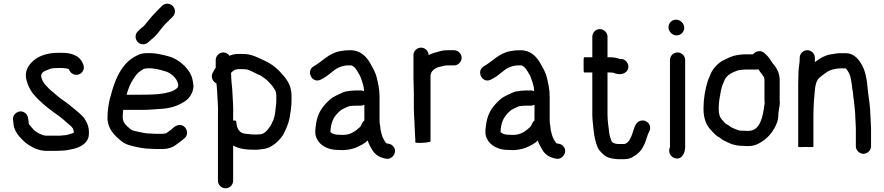

<svg xmlns="http://www.w3.org/2000/svg" viewBox="-20 -786 4769 1036"><path d="M346 -415C347.3 -415 348.7 -414.7 350 -414L351 -413C357.7 -399.6 363.4 -389.5 378.5 -384.5C404.2 -375.9 424.4 -392.3 430.5 -410.5C435.6 -425.9 429.8 -438.4 424 -450C406.3 -485.5 367 -501 314 -501H295C248.6 -501 213.1 -491.7 183 -475C145.9 -452.7 105.9 -410.3 124 -350C130.3 -324.7 143.1 -300.5 158 -281C190.7 -240.8 232.1 -207.7 274 -177C307.5 -155.4 333.5 -130.9 362 -106C371 -98.5 375.4 -90.2 378 -77V-70C376 -68.7 374 -67.7 372 -67L358 -63C346.9 -59.7 338 -56 325 -56C318.3 -55.3 311.3 -54.7 304 -54H231C209.5 -54 190.5 -65.9 177 -74C164.4 -81.2 155.4 -92.5 146 -104C141.8 -109 135 -116 135 -122C132.5 -147.1 131.8 -163.8 115.5 -176.5C86.1 -199.3 45.9 -172.7 50 -138C51.6 -131.6 53 -122.7 53 -115C56 -89.7 68.9 -67.4 84 -50C100.5 -31.9 113.9 -16.4 135 -4C159.4 12.9 193.7 28 231 28H285C292.3 28 300 27.7 308 27C335.7 27 356.5 21.3 378 17C415.2 7.7 455 -14.6 459 -55C463.5 -93.1 452 -121.1 438 -143C420.4 -169.4 392.5 -187.1 369 -208C347.4 -227.2 320.2 -244.4 296 -263L268 -287C259.3 -293.7 251 -301 243 -309C226.2 -325.8 202 -350.3 202 -381C207.3 -402.3 233.8 -406.9 252 -415C261.8 -418.3 281.3 -419 295 -419H314C326.3 -419 334.9 -417.5 346 -415Z M883 -766C871.7 -766 862 -762 854 -754L829 -729C806 -706 790.2 -687.1 769 -661C756 -643.6 751.3 -641.6 735 -628L725 -618C708.2 -603.8 707.1 -577.5 722 -560.5C736.6 -543.9 762.9 -542.2 780 -558L790 -567C808.3 -583.4 815.6 -587 833 -609C852.4 -632.9 863.9 -650.4 886 -670L912 -696C920 -704 924 -713.7 924 -725C924 -747.5 905.5 -766 883 -766ZM663 -275C673 -308.4 682.5 -335.8 701 -362C713.1 -380.7 722 -392.4 738 -403C746.2 -408.5 755.7 -417 770 -417C808.7 -419.8 839.3 -411.1 869 -402C899.9 -395.1 934.6 -364.9 941 -333C941 -329 941.3 -325.3 942 -322C941.3 -321.3 941 -320.7 941 -320C940.3 -317.3 939 -314.7 937 -312C925.8 -300.8 911.4 -294 893 -289C850.9 -276.4 797.6 -275 745 -275ZM859 -64H818C813.3 -64 807.7 -64.3 801 -65C794.3 -65 787.7 -65.3 781 -66C775 -66 768.3 -66.7 761 -68C743.4 -71.8 729.2 -73.6 713 -78C705.6 -79.6 691.9 -82.1 687 -87C668.6 -103.1 642 -119.2 642 -154C642 -158.7 642.3 -165 643 -173C643 -180.3 643.7 -187 645 -193H745C783.5 -193 819.4 -196.8 854 -199C896.9 -201.7 935.5 -213.9 964 -231L980 -241C1001.6 -254.9 1024 -288.3 1024 -322C1020.1 -360.8 1013.5 -384 993 -410C969.2 -442.2 931.3 -470.5 890 -482C852.5 -492 814.9 -501.5 769 -499C736.3 -499 711.9 -484 691 -470C629.7 -427.8 597.7 -349.8 577 -267L573 -255C566 -223.6 560 -188.7 560 -152C560 -87.9 599.7 -54.4 634 -25C649.1 -12.3 672.1 -2.6 695 2C725.8 9.7 760.8 17 797 17C805 17.7 812 18 818 18H859C885.3 18 911.5 9.2 926 -2C942.1 -14.9 960.6 -25.6 975 -40C1003.4 -61.8 986.8 -108.5 953 -111.5C932.4 -113.3 914.2 -97.2 903 -86C894.9 -79.6 884.9 -73.8 877 -67C871.7 -67 864.2 -64 859 -64Z M1197 230C1219.5 230 1238 211.5 1238 189V-1C1238.7 -1 1239.3 -0.7 1240 0C1270.6 18 1310.5 22 1358 22C1367.3 22 1376.7 21.3 1386 20L1412 16C1424 13.3 1434.3 9.3 1443 4C1471.5 -13.1 1503.2 -43.8 1517 -77C1531.4 -105.8 1543.1 -138.7 1547 -178L1550 -197C1551.3 -211.4 1553 -224.9 1553 -240V-270C1553 -334.8 1517.7 -369.8 1485 -405C1463.7 -426.3 1438 -444.7 1411 -457C1373.3 -473.2 1342.6 -495 1289 -495H1268C1250.2 -495 1231.4 -491.7 1218 -485C1210 -497 1199 -503 1185 -503C1162.5 -503 1144 -484.5 1144 -462V-421C1139.3 -414.3 1135.3 -407.7 1132 -401L1127 -392C1116 -368.4 1129.7 -344.6 1146 -337C1146.7 -336.3 1147.3 -336 1148 -336C1149.3 -324.7 1150.3 -313 1151 -301C1152.9 -255.8 1158.3 -211.4 1156 -166V189C1156 211.5 1174.5 230 1197 230ZM1255 -411C1259.7 -412.3 1264 -413 1268 -413H1289C1294.3 -413 1300 -412.7 1306 -412C1309.3 -412 1313 -411.3 1317 -410C1337.4 -403.2 1358.8 -390.1 1377 -382C1381.7 -380.7 1386 -378.7 1390 -376C1400.9 -368.7 1416.4 -357.6 1427 -347L1447 -325C1453 -317.7 1456.7 -312.3 1458 -309C1463.7 -301.8 1470 -291.2 1470 -280C1470.7 -276.7 1471 -273.3 1471 -270V-240C1471 -229.7 1469.2 -217.4 1468 -208L1466 -189C1463.6 -167.8 1459.3 -143.4 1450 -128C1443.9 -115.8 1443.2 -109.5 1433 -98C1421 -80.7 1416.3 -76.2 1401 -66C1390.2 -60.6 1372.4 -60 1358 -60C1345.5 -60 1326.3 -61.5 1316 -63L1300 -65C1273 -69.5 1262.1 -87.5 1257 -113L1255 -127C1254.3 -129.7 1254 -132 1254 -134C1254 -134.7 1248.7 -135.3 1238 -136V-164C1240.1 -211.8 1235 -257.3 1233 -305C1230.7 -333.6 1227 -359 1227 -387C1226.3 -389 1226 -390.7 1226 -392C1232.7 -398.7 1244.3 -411 1255 -411Z M1712 -357C1736.2 -369.1 1751.7 -381.4 1772 -398C1791.8 -415.6 1816.7 -429.3 1850 -433H1876C1890.8 -428.1 1899.8 -415.1 1908 -402C1914.9 -389.4 1922.2 -380.4 1927 -366C1934.5 -343.4 1944 -321.7 1944 -294C1938.7 -296.7 1933 -298 1927 -298H1899C1882 -298 1857.6 -295.1 1844 -292C1825.1 -287 1812.7 -278.4 1795 -271C1781.7 -265 1769.7 -257.3 1759 -248L1737 -226C1708 -194.4 1690.8 -162.5 1684 -108C1679.1 -74.9 1679.3 -57 1691 -35C1708 -0.9 1750.8 23 1802 23C1812 23.7 1822 24 1832 24C1855.9 22.7 1878.3 18.7 1897 12C1922.3 1.1 1945.9 -9.9 1964 -28C1969.4 -8.1 1979.4 4.8 1988 22C2004.3 49.9 2029.6 65.5 2068 71C2100.6 72.9 2126.7 31.5 2101.5 3C2091.6 -8.1 2082.4 -9.6 2068 -12L2065 -13H2064C2058.7 -18.3 2054.6 -27.7 2051 -33C2042.4 -47.3 2038.3 -63.8 2034 -83L2032 -101C2030.8 -113.3 2028 -122 2028 -136V-262C2028 -303.3 2021 -334.2 2013 -366C2005.8 -397.4 1991.2 -419.7 1978 -444C1957.4 -480 1925.8 -515 1871 -515C1849.9 -515 1833.4 -513.7 1815 -510C1754.1 -498.6 1720.2 -455.4 1674 -429C1628 -404.4 1663.7 -331.2 1712 -357ZM1946 -221V-136C1940.7 -132 1936.7 -127 1934 -121L1929 -110C1927.7 -107.3 1925.7 -104.3 1923 -101C1900 -80.5 1873.8 -58 1831 -58C1822.3 -58 1814 -58.3 1806 -59C1790.9 -59 1774 -63 1766 -71L1764 -72C1763.3 -72.7 1763 -73.7 1763 -75V-78C1763 -79.3 1763.2 -81.8 1763.5 -85.5C1768.2 -137 1785.8 -161.7 1815 -188C1823.8 -196.8 1844.1 -203.6 1854 -209L1864 -213C1871.4 -214.2 1890.9 -216 1899 -216H1927C1933.7 -216 1940 -217.7 1946 -221Z M2211 -488V-365C2211 -337.6 2213 -312.1 2213 -283V-202C2213 -192 2213.3 -180.7 2214 -168L2216 -134C2216.7 -124.7 2217 -115.7 2217 -107C2217 -94.5 2220 -59.5 2220 -49C2220.7 -45 2221 -39.8 2221 -33.5V-18C2221 -16 2227.8 -15 2241.5 -15C2253.1 -15 2303 -16.4 2303 -24V-381C2303.7 -382.3 2304.3 -384.7 2305 -388C2311.1 -409.4 2335.6 -423.5 2360 -427C2372.1 -430.3 2380.5 -433 2395 -433H2430C2451.6 -433 2471 -452 2471 -474C2471 -496 2451.6 -515 2430 -515H2395C2384.3 -515 2373.7 -514 2363 -512C2338.3 -505.3 2314.7 -499.8 2293 -489C2291.7 -510.4 2274.2 -529 2252 -529C2229.5 -529 2211 -510.5 2211 -488Z M2630 -357C2654.2 -369.1 2669.7 -381.4 2690 -398C2709.8 -415.6 2734.7 -429.3 2768 -433H2794C2808.8 -428.1 2817.8 -415.1 2826 -402C2832.9 -389.4 2840.2 -380.4 2845 -366C2852.5 -343.4 2862 -321.7 2862 -294C2856.7 -296.7 2851 -298 2845 -298H2817C2800 -298 2775.6 -295.1 2762 -292C2743.1 -287 2730.7 -278.4 2713 -271C2699.7 -265 2687.7 -257.3 2677 -248L2655 -226C2626 -194.4 2608.8 -162.5 2602 -108C2597.1 -74.9 2597.3 -57 2609 -35C2626 -0.9 2668.8 23 2720 23C2730 23.7 2740 24 2750 24C2773.9 22.7 2796.3 18.7 2815 12C2840.3 1.1 2863.9 -9.9 2882 -28C2887.4 -8.1 2897.4 4.8 2906 22C2922.3 49.9 2947.6 65.5 2986 71C3018.6 72.9 3044.7 31.5 3019.5 3C3009.6 -8.1 3000.4 -9.6 2986 -12L2983 -13H2982C2976.7 -18.3 2972.6 -27.7 2969 -33C2960.4 -47.3 2956.3 -63.8 2952 -83L2950 -101C2948.8 -113.3 2946 -122 2946 -136V-262C2946 -303.3 2939 -334.2 2931 -366C2923.8 -397.4 2909.2 -419.7 2896 -444C2875.4 -480 2843.8 -515 2789 -515C2767.9 -515 2751.4 -513.7 2733 -510C2672.1 -498.6 2638.2 -455.4 2592 -429C2546 -404.4 2581.7 -331.2 2630 -357ZM2864 -221V-136C2858.7 -132 2854.7 -127 2852 -121L2847 -110C2845.7 -107.3 2843.7 -104.3 2841 -101C2818 -80.5 2791.8 -58 2749 -58C2740.3 -58 2732 -58.3 2724 -59C2708.9 -59 2692 -63 2684 -71L2682 -72C2681.3 -72.7 2681 -73.7 2681 -75V-78C2681 -79.3 2681.2 -81.8 2681.5 -85.5C2686.2 -137 2703.8 -161.7 2733 -188C2741.8 -196.8 2762.1 -203.6 2772 -209L2782 -213C2789.4 -214.2 2808.9 -216 2817 -216H2845C2851.7 -216 2858 -217.7 2864 -221Z M3176 -588V-477H3132C3129.3 -477 3128.3 -463.3 3129 -436C3128.3 -408.7 3129.3 -395 3132 -395H3176V-167C3176 -138.5 3180.8 -110 3183 -84C3186.6 -48.3 3194 -14.9 3206 12C3213.9 28.9 3235.8 49.3 3252 59C3268.3 68.5 3290.1 70.7 3313 73H3347C3370.9 73 3387.4 66.6 3402 56C3416.9 47.9 3431.3 34.3 3441 21C3448.1 11.6 3452.8 -1.1 3459 -12C3467.7 -31.6 3472.5 -57.6 3483 -76C3501.3 -110.3 3468.8 -144.5 3435 -134C3400.7 -123.3 3400.1 -77.3 3385 -47C3379.3 -37.1 3376.9 -26.6 3368 -20C3363.3 -15.3 3355.6 -9 3347 -9H3314C3311.3 -9.7 3308.7 -10 3306 -10C3294.1 -12 3288.5 -14.5 3280 -23C3276.2 -32.5 3271.9 -48.3 3269 -58L3267 -72C3263.7 -101.7 3258 -133.8 3258 -167V-395H3271C3274.3 -395 3279.7 -394.7 3287 -394C3288.3 -394 3289.7 -393.7 3291 -393C3315.4 -382.1 3344.6 -383.2 3360.5 -400.5C3385.1 -427.3 3361.9 -470.1 3327 -468H3324C3310.3 -473.9 3289.6 -477 3271 -477H3258V-588C3258 -610.2 3238.5 -629 3216.5 -629C3194.4 -629 3176 -610.2 3176 -588Z M3595 -462V6C3595 8.8 3592.8 13.9 3592 17C3585.9 41.2 3602.8 62.4 3621 67.5C3659.6 78.4 3677 39.5 3677 6V-462C3677 -484.5 3658.5 -503 3636 -503C3613.5 -503 3595 -484.5 3595 -462ZM3587 -639C3587 -615.7 3607.7 -595 3631 -595C3653.5 -595 3672 -613.5 3672 -636C3672 -659.3 3651.3 -680 3628 -680C3605.5 -680 3587 -661.5 3587 -639Z M4073 -412C4077.4 -403.2 4083.5 -395 4091 -386C4097.6 -376.8 4105 -369.4 4105 -355V-243C4105 -238.3 4105.3 -233.3 4106 -228C4106 -225.3 4105.3 -221.3 4104 -216C4096.6 -160.6 4082.7 -80 4020 -80H4006C4001.3 -80 3994.7 -80.3 3986 -81H3973C3963.7 -82.9 3959 -84.5 3949 -89C3934.5 -94.8 3923.6 -98.4 3914 -108C3908 -112 3901.3 -116 3894 -120C3888.3 -125.7 3883.4 -132.6 3877 -139C3863.3 -152.7 3858 -171.1 3858 -199C3858 -237.1 3863.9 -264.2 3870 -297C3875.1 -321 3882.3 -337.4 3891 -357C3903.5 -382 3932.3 -396.4 3961 -406L3971 -408C3979.3 -409 3996.9 -411 4006 -411H4065C4067.7 -411 4070.3 -411.3 4073 -412ZM4043 -493H4006C3980.6 -493 3956.1 -489 3936 -484L3911 -474C3901.7 -470 3892.7 -465.7 3884 -461C3854.7 -446.4 3830.1 -419.3 3816 -391C3811.3 -376.9 3802.6 -360.9 3798 -346C3784.8 -303 3776 -253.5 3776 -199C3776 -144.8 3791.8 -108.2 3819 -81C3830.8 -69.2 3840.5 -56.3 3855 -48C3864.6 -44.1 3872.1 -35.9 3880 -31C3910.7 -15.6 3938.7 1 3985 1C3994.3 1.7 4001.3 2 4006 2H4020C4048.7 2 4067.1 -7 4087.5 -19.5C4109.9 -33.2 4131 -52.8 4146 -74C4162.7 -99.1 4180 -129.7 4180 -168.5C4180 -184.1 4188 -216.5 4188 -233C4187.3 -236.3 4187 -239.7 4187 -243V-355C4187 -391.5 4171.3 -417.8 4154 -439C4150 -443 4147 -447 4145 -451C4134.1 -467.3 4128.1 -478 4113 -492L4104 -500C4096 -507.3 4086.2 -510.7 4074.5 -510C4060.2 -509.2 4052 -502 4043 -493Z M4295 -474V-463C4295 -457.7 4294.7 -453.3 4294 -450C4291 -425.9 4288 -407.1 4288 -376C4287.3 -362 4287 -348 4287 -334V6C4287 8 4300.7 8.3 4328 7C4355.3 8.3 4369 8 4369 6V-163C4369 -188.1 4370.6 -221.4 4372 -244C4378.3 -294.5 4373.8 -343 4403 -368C4424 -384.3 4447 -406 4477 -412L4499 -416C4503 -416.7 4506.7 -417 4510 -417H4542C4542.7 -417 4543.3 -416.7 4544 -416H4545C4556.3 -402.4 4568.2 -382.5 4571 -360C4575.1 -341.4 4577 -324.5 4579 -305C4583.8 -288.3 4583.2 -263.2 4587 -246L4589 -228C4591.7 -203.5 4595 -178.1 4595 -152C4595.7 -146.7 4596 -141 4596 -135C4596 -123.4 4598 -107.7 4598 -96V3C4598 24.6 4617 44 4639 44C4661 44 4680 24.6 4680 3V-96C4680 -107.9 4678 -123.5 4678 -135C4678 -142.3 4677.7 -149.3 4677 -156C4677 -162.7 4676.7 -169 4676 -175C4676 -181 4675.7 -187.7 4675 -195L4673 -217C4670.7 -244.8 4665.5 -268.1 4663 -296C4658.1 -354.8 4650.1 -409.6 4623 -448C4606.5 -473.7 4582.9 -499 4543 -499H4511C4495.2 -499 4479.6 -494.6 4465 -493C4444.5 -490.3 4438 -486.1 4421 -479C4403.8 -470.4 4392.3 -461.7 4377 -451V-474C4377 -496.5 4358.5 -515 4336 -515C4313.5 -515 4295 -496.5 4295 -474Z"/></svg>

Font: HoneyBee
Style: Bd
Weight: 700
Foundry: Cannot Into Space Fonts
Version: Version 0.89